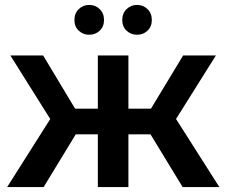

<svg xmlns="http://www.w3.org/2000/svg" viewBox="-20 -759 919 779"><path d="M721 0 565 -256 667 -319 870 0ZM464 -214V-318H643V-214ZM679 -252 561 -266 723 -534H856ZM157 0H9L211 -319L313 -256ZM501 0H377V-534H501ZM414 -214H236V-318H414ZM199 -252 22 -534H155L316 -266ZM536 -618Q511 -618 493.5 -634.5Q476 -651 476 -678Q476 -705 493.5 -722Q511 -739 536 -739Q561 -739 578.5 -722Q596 -705 596 -678Q596 -651 578.5 -634.5Q561 -618 536 -618ZM342 -618Q317 -618 299.5 -634.5Q282 -651 282 -678Q282 -705 299.5 -722Q317 -739 342 -739Q367 -739 384.5 -722Q402 -705 402 -678Q402 -651 384.5 -634.5Q367 -618 342 -618Z"/></svg>

Font: MOST Montserrat SemiBold
Style: Regular
Weight: 600
Designer: Julieta Ulanovsky
Foundry: Julieta Ulanovsky
Version: Version 8.000;March 11, 2024;FontCreator 15.0.0.2926 64-bit